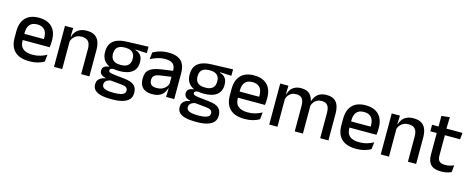

<svg xmlns="http://www.w3.org/2000/svg" viewBox="-38 -1321 5413 2211"><g transform="rotate(15 2668.0 -215.5)"><path d="M276.5 11.5Q159.5 11.5 101.2 -44.2Q43 -100 43 -205V-285Q43 -388.5 97.2 -445.2Q151.5 -502 255.5 -502Q326 -502 373 -476.2Q420 -450.5 443.5 -403.5Q467 -356.5 467 -292V-273.5Q467 -256.5 465.5 -239Q464 -221.5 461.5 -205.5H371.5Q372.5 -231.5 372.8 -254.5Q373 -277.5 373 -296.5Q373 -337 360 -365Q347 -393 321 -407.8Q295 -422.5 255.5 -422.5Q197 -422.5 168.5 -389.2Q140 -356 140 -294.5V-248.5L140.5 -237V-193.5Q140.5 -166 148.8 -143.5Q157 -121 175.2 -104.8Q193.5 -88.5 222.5 -79.8Q251.5 -71 293 -71Q340 -71 381.2 -83Q422.5 -95 459 -115L450 -31.5Q417 -12 373.2 -0.2Q329.5 11.5 276.5 11.5ZM95 -205.5V-279H441.5V-205.5Z M892 0V-302Q892 -337.5 882.2 -363.5Q872.5 -389.5 850.2 -404Q828 -418.5 789.5 -418.5Q754 -418.5 728 -405.5Q702 -392.5 685.8 -370.5Q669.5 -348.5 662.5 -320.5L646.5 -388.5H667.5Q676 -419.5 695.5 -444.8Q715 -470 747.5 -485Q780 -500 828 -500Q885.5 -500 921 -478.2Q956.5 -456.5 973.2 -415Q990 -373.5 990 -313V0ZM568 0V-489H666L662 -374.5L666 -368.5V0Z M1304.5 -148Q1201.5 -148 1146.5 -192Q1091.5 -236 1091.5 -317.5V-325.5Q1091.5 -377 1113 -414.8Q1134.5 -452.5 1181.8 -473.8Q1229 -495 1305.5 -497.5L1559.5 -506V-429.5L1423.5 -435.5V-430Q1452.5 -422.5 1471.8 -406.8Q1491 -391 1501 -367.5Q1511 -344 1511 -312V-306.5Q1511 -229.5 1458.8 -188.8Q1406.5 -148 1304.5 -148ZM1300.5 110.5H1313Q1355.5 110.5 1385 104.5Q1414.5 98.5 1430.2 85.5Q1446 72.5 1446 51V49.5Q1446 24 1428 11.2Q1410 -1.5 1365.5 -5.5L1224.5 -19L1249 -20Q1225 -16 1206.8 -7.8Q1188.5 0.5 1178.2 13.8Q1168 27 1168 46.5V47.5Q1168 70.5 1183.8 84.5Q1199.5 98.5 1229.2 104.5Q1259 110.5 1300.5 110.5ZM1294.5 188.5Q1227 188.5 1178.2 176.8Q1129.5 165 1103.2 139.2Q1077 113.5 1077 71V69Q1077 40.5 1089.8 21Q1102.5 1.5 1124.8 -10.2Q1147 -22 1174.5 -26V-31Q1138 -38.5 1120.2 -55.8Q1102.5 -73 1102.5 -100.5V-101Q1102.5 -120 1111 -133.8Q1119.5 -147.5 1136.8 -155.8Q1154 -164 1180 -166.5V-177.5L1283 -152.5L1245.5 -154Q1216 -153.5 1204.8 -146.5Q1193.5 -139.5 1193.5 -126.5V-126Q1193.5 -111 1210.2 -103.8Q1227 -96.5 1267 -92L1386 -79Q1465 -70.5 1501.5 -40.5Q1538 -10.5 1538 50.5V53Q1538 100 1510.8 130Q1483.5 160 1432.8 174.2Q1382 188.5 1311 188.5ZM1303 -220Q1341.5 -220 1367.2 -231.2Q1393 -242.5 1406 -265Q1419 -287.5 1419 -320V-327.5Q1419 -359.5 1406.2 -381.5Q1393.5 -403.5 1368.2 -415Q1343 -426.5 1304.5 -426.5H1302Q1260.5 -426.5 1234.5 -414.2Q1208.5 -402 1196.8 -379.8Q1185 -357.5 1185 -327V-320Q1185 -287.5 1198 -265Q1211 -242.5 1237.2 -231.2Q1263.5 -220 1303 -220Z M1904 0 1908 -116 1904.5 -131V-285L1905 -309.5Q1905 -366 1876.2 -392.5Q1847.5 -419 1784 -419Q1732.5 -419 1688.5 -404.5Q1644.5 -390 1609 -371L1618 -453Q1638 -464.5 1665 -475.5Q1692 -486.5 1726 -493.5Q1760 -500.5 1800.5 -500.5Q1856 -500.5 1894.5 -487.2Q1933 -474 1956.5 -449Q1980 -424 1990.8 -389Q2001.5 -354 2001.5 -311V0ZM1738.5 11Q1666 11 1627.5 -24.8Q1589 -60.5 1589 -126.5V-141.5Q1589 -211.5 1632.2 -245.2Q1675.5 -279 1768.5 -292L1915.5 -313L1921 -242L1780 -222Q1729.5 -215 1708 -197.8Q1686.5 -180.5 1686.5 -147V-140Q1686.5 -106.5 1707.2 -88.5Q1728 -70.5 1770.5 -70.5Q1809.5 -70.5 1837.5 -83.5Q1865.5 -96.5 1883 -118.2Q1900.5 -140 1907 -166.5L1920.5 -101H1902.5Q1894.5 -71 1876 -45.5Q1857.5 -20 1824.2 -4.5Q1791 11 1738.5 11Z M2312.5 -148Q2209.5 -148 2154.5 -192Q2099.5 -236 2099.5 -317.5V-325.5Q2099.5 -377 2121 -414.8Q2142.5 -452.5 2189.8 -473.8Q2237 -495 2313.5 -497.5L2567.5 -506V-429.5L2431.5 -435.5V-430Q2460.5 -422.5 2479.8 -406.8Q2499 -391 2509 -367.5Q2519 -344 2519 -312V-306.5Q2519 -229.5 2466.8 -188.8Q2414.5 -148 2312.5 -148ZM2308.5 110.5H2321Q2363.5 110.5 2393 104.5Q2422.5 98.5 2438.2 85.5Q2454 72.5 2454 51V49.5Q2454 24 2436 11.2Q2418 -1.5 2373.5 -5.5L2232.5 -19L2257 -20Q2233 -16 2214.8 -7.8Q2196.5 0.5 2186.2 13.8Q2176 27 2176 46.5V47.5Q2176 70.5 2191.8 84.5Q2207.5 98.5 2237.2 104.5Q2267 110.5 2308.5 110.5ZM2302.5 188.5Q2235 188.5 2186.2 176.8Q2137.5 165 2111.2 139.2Q2085 113.5 2085 71V69Q2085 40.5 2097.8 21Q2110.5 1.5 2132.8 -10.2Q2155 -22 2182.5 -26V-31Q2146 -38.5 2128.2 -55.8Q2110.5 -73 2110.5 -100.5V-101Q2110.5 -120 2119 -133.8Q2127.5 -147.5 2144.8 -155.8Q2162 -164 2188 -166.5V-177.5L2291 -152.5L2253.5 -154Q2224 -153.5 2212.8 -146.5Q2201.5 -139.5 2201.5 -126.5V-126Q2201.5 -111 2218.2 -103.8Q2235 -96.5 2275 -92L2394 -79Q2473 -70.5 2509.5 -40.5Q2546 -10.5 2546 50.5V53Q2546 100 2518.8 130Q2491.5 160 2440.8 174.2Q2390 188.5 2319 188.5ZM2311 -220Q2349.5 -220 2375.2 -231.2Q2401 -242.5 2414 -265Q2427 -287.5 2427 -320V-327.5Q2427 -359.5 2414.2 -381.5Q2401.5 -403.5 2376.2 -415Q2351 -426.5 2312.5 -426.5H2310Q2268.5 -426.5 2242.5 -414.2Q2216.5 -402 2204.8 -379.8Q2193 -357.5 2193 -327V-320Q2193 -287.5 2206 -265Q2219 -242.5 2245.2 -231.2Q2271.5 -220 2311 -220Z M2842.5 11.5Q2725.5 11.5 2667.2 -44.2Q2609 -100 2609 -205V-285Q2609 -388.5 2663.2 -445.2Q2717.5 -502 2821.5 -502Q2892 -502 2939 -476.2Q2986 -450.5 3009.5 -403.5Q3033 -356.5 3033 -292V-273.5Q3033 -256.5 3031.5 -239Q3030 -221.5 3027.5 -205.5H2937.5Q2938.5 -231.5 2938.8 -254.5Q2939 -277.5 2939 -296.5Q2939 -337 2926 -365Q2913 -393 2887 -407.8Q2861 -422.5 2821.5 -422.5Q2763 -422.5 2734.5 -389.2Q2706 -356 2706 -294.5V-248.5L2706.5 -237V-193.5Q2706.5 -166 2714.8 -143.5Q2723 -121 2741.2 -104.8Q2759.5 -88.5 2788.5 -79.8Q2817.5 -71 2859 -71Q2906 -71 2947.2 -83Q2988.5 -95 3025 -115L3016 -31.5Q2983 -12 2939.2 -0.2Q2895.5 11.5 2842.5 11.5ZM2661 -205.5V-279H3007.5V-205.5Z M3741.5 0V-304.5Q3741.5 -339 3732.8 -364.8Q3724 -390.5 3703.8 -404.5Q3683.5 -418.5 3649 -418.5Q3616 -418.5 3592 -405.5Q3568 -392.5 3553.2 -370.5Q3538.5 -348.5 3532 -320.5L3519 -388.5H3530.5Q3539.5 -418 3558 -443.5Q3576.5 -469 3608 -484.5Q3639.5 -500 3687.5 -500Q3741.5 -500 3775 -478.8Q3808.5 -457.5 3824 -416.2Q3839.5 -375 3839.5 -315.5V0ZM3134 0V-489H3232L3228 -374.5L3232 -368.5V0ZM3438 0V-304.5Q3438 -339 3429.2 -364.8Q3420.5 -390.5 3400.2 -404.5Q3380 -418.5 3345.5 -418.5Q3312.5 -418.5 3288.5 -405.5Q3264.5 -392.5 3249.8 -370.5Q3235 -348.5 3228.5 -320.5L3212.5 -388.5H3233.5Q3241.5 -419.5 3259.8 -444.8Q3278 -470 3308.5 -485Q3339 -500 3383.5 -500Q3451.5 -500 3486.5 -465Q3521.5 -430 3530.5 -363Q3533 -353.5 3534.2 -341.5Q3535.5 -329.5 3535.5 -318V0Z M4172 11.5Q4055 11.5 3996.8 -44.2Q3938.5 -100 3938.5 -205V-285Q3938.5 -388.5 3992.8 -445.2Q4047 -502 4151 -502Q4221.5 -502 4268.5 -476.2Q4315.5 -450.5 4339 -403.5Q4362.5 -356.5 4362.5 -292V-273.5Q4362.5 -256.5 4361 -239Q4359.5 -221.5 4357 -205.5H4267Q4268 -231.5 4268.2 -254.5Q4268.5 -277.5 4268.5 -296.5Q4268.5 -337 4255.5 -365Q4242.5 -393 4216.5 -407.8Q4190.5 -422.5 4151 -422.5Q4092.5 -422.5 4064 -389.2Q4035.5 -356 4035.5 -294.5V-248.5L4036 -237V-193.5Q4036 -166 4044.2 -143.5Q4052.5 -121 4070.8 -104.8Q4089 -88.5 4118 -79.8Q4147 -71 4188.5 -71Q4235.5 -71 4276.8 -83Q4318 -95 4354.5 -115L4345.5 -31.5Q4312.5 -12 4268.8 -0.2Q4225 11.5 4172 11.5ZM3990.5 -205.5V-279H4337V-205.5Z M4787.5 0V-302Q4787.5 -337.5 4777.8 -363.5Q4768 -389.5 4745.8 -404Q4723.5 -418.5 4685 -418.5Q4649.5 -418.5 4623.5 -405.5Q4597.5 -392.5 4581.2 -370.5Q4565 -348.5 4558 -320.5L4542 -388.5H4563Q4571.5 -419.5 4591 -444.8Q4610.5 -470 4643 -485Q4675.5 -500 4723.5 -500Q4781 -500 4816.5 -478.2Q4852 -456.5 4868.8 -415Q4885.5 -373.5 4885.5 -313V0ZM4463.5 0V-489H4561.5L4557.5 -374.5L4561.5 -368.5V0Z M5184 10Q5125.5 10 5090 -7.8Q5054.5 -25.5 5038.5 -61.2Q5022.5 -97 5022.5 -150.5V-449.5H5119.5V-162Q5119.5 -117 5140 -96Q5160.5 -75 5209 -75Q5238 -75 5264.5 -81Q5291 -87 5313.5 -98L5305 -15Q5281 -3 5249.5 3.5Q5218 10 5184 10ZM4946 -405V-483H5309L5300.5 -405ZM5023.5 -474.5 5023 -609 5121 -620.5 5117 -474.5Z"/></g></svg>

Font: Anek Gurmukhi Medium Medium
Style: Regular
Weight: 500
Version: Version 1.003